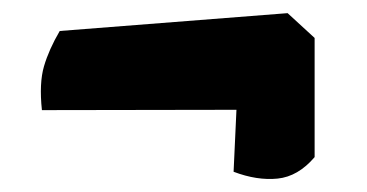

<svg xmlns="http://www.w3.org/2000/svg" viewBox="-20 -384 564 295"><path d="M338.9 -120.1 343.3 -215.3 44.4 -214.8Q40 -256.3 47.6 -282.2Q55.2 -308.1 71.8 -336.4L421.9 -363.8L463.4 -325.7V-142.6Q438 -112.8 406.5 -109.6Q375 -106.4 338.9 -120.1Z"/></svg>

Font: Fruktur
Style: Regular
Weight: 400
Designer: Viktoriya Grabowska, Eben Sorkin
Foundry: Viktoriya Grabowska
Version: Version 1.008; ttfautohint (v1.8.4.7-5d5b)